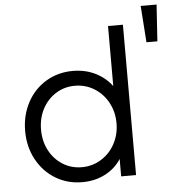

<svg xmlns="http://www.w3.org/2000/svg" viewBox="-57 -897 897 963"><g transform="rotate(-5 391.0 -415.5)"><path d="M55 -268Q55 -347 89 -411Q123 -475 183.5 -511.5Q244 -548 319 -548Q387 -548 441 -518.5Q495 -489 527 -437L515 -416V-757H590V0H515V-120L527 -109Q499 -52 444 -20Q389 12 319 12Q244 12 184 -24.5Q124 -61 89.5 -125Q55 -189 55 -268ZM515 -268Q515 -325 489.5 -372Q464 -419 420 -446Q376 -473 323 -473Q270 -473 227 -446Q184 -419 159.5 -372.5Q135 -326 135 -268Q135 -210 159.5 -163.5Q184 -117 227 -90Q270 -63 323 -63Q376 -63 420 -90Q464 -117 489.5 -164Q515 -211 515 -268ZM687 -843H767L755 -659H700Z"/></g></svg>

Font: Trafiko Sans Variable
Style: Regular
Weight: 400
Designer: Gumpita Rahayu / Trafiko
Foundry: Tokotype / Trafiko
Version: Version 0.001;FEAKit 1.0